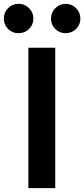

<svg xmlns="http://www.w3.org/2000/svg" viewBox="-71 -991 439 1001"><path d="M-51 -894Q-51 -926 -29 -948.5Q-7 -971 26 -971Q58 -971 80.5 -948.5Q103 -926 103 -894Q103 -862 80.5 -840Q58 -818 26 -818Q-7 -818 -29 -840Q-51 -862 -51 -894ZM195 -894Q195 -926 217.5 -948.5Q240 -971 271 -971Q303 -971 325.5 -948.5Q348 -926 348 -894Q348 -862 325.5 -840Q303 -818 271 -818Q239 -818 217 -840Q195 -862 195 -894ZM77 -742H217V-10H77Z"/></svg>

Font: 카카오 큰글씨 ExtraBold
Style: Regular
Weight: 800
Designer: Park Young-rak; Lee Sang-min; Kim Jung-jin; Min Bon; Park Min-gyu;
Foundry: Kakao Corporation
Version: Version 2.003